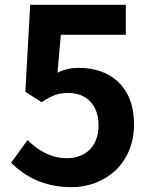

<svg xmlns="http://www.w3.org/2000/svg" viewBox="-20 -761 630 795"><path d="M277 14C412 14 535 -81 535 -246C535 -407 432 -480 307 -480C273 -480 247 -474 218 -460L232 -617H501V-741H105L85 -381L152 -338C196 -366 220 -376 263 -376C337 -376 388 -328 388 -242C388 -155 334 -106 257 -106C189 -106 136 -140 94 -181L26 -87C82 -32 159 14 277 14Z"/></svg>

Font: Noto Sans CJK TC
Style: Bold
Weight: 700
Designer: Ryoko NISHIZUKA 西塚涼子 (kana, bopomofo & ideographs); Paul D. Hunt (Latin, Greek & Cyrillic); Sandoll Communications 산돌커뮤니
Foundry: Adobe
Version: Version 2.004;hotconv 1.0.118;makeotfexe 2.5.65603